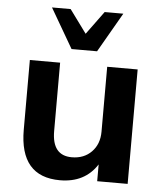

<svg xmlns="http://www.w3.org/2000/svg" viewBox="-56 -842 753 901"><g transform="rotate(5 321.0 -391.5)"><path d="M578.1 -539.1V0H434.6V-79.1Q377 10.7 259.8 10.7Q70.3 10.7 70.3 -210.9V-539.1H212.9V-216.8Q212.9 -101.6 305.7 -101.6Q363.3 -101.6 398.9 -138.2Q434.6 -174.8 434.6 -233.4V-539.1ZM152.3 -793.9H240.2L320.3 -684.6L400.4 -793.9H488.3L380.9 -607.4H260.7Z"/></g></svg>

Font: Min Sans Bold
Style: Regular
Weight: 700
Designer: Jinseong-Kim, NotoSansCJK, Nunito
Foundry: Jinseong-Kim
Version: Version 1.400;Glyphs 3.1.2 (3151)